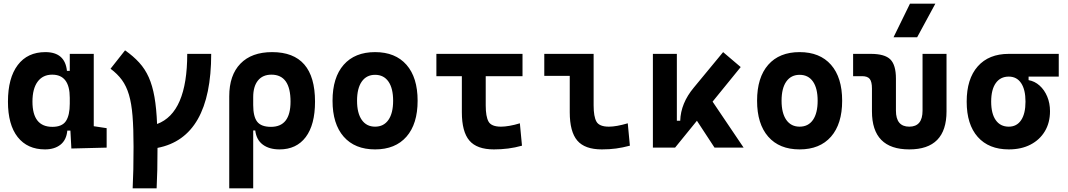

<svg xmlns="http://www.w3.org/2000/svg" viewBox="-20 -815 5899 1060"><path d="M228.5 9.8Q131.3 9.8 77.6 -58.3Q23.9 -126.5 23.9 -253.9Q23.9 -384.3 77.9 -455.8Q131.8 -527.3 230.5 -527.3Q338.9 -527.3 349.6 -423.8H365.2V-517.6H497.6V-118.2L568.8 -107.4V0L374 4.9L368.7 -93.8H351.6Q346.7 -42 313.7 -16.1Q280.8 9.8 228.5 9.8ZM365.2 -242.7V-274.9Q365.2 -402.8 268.1 -402.8Q216.3 -402.8 187.7 -364Q159.2 -325.2 159.2 -253.9Q159.2 -114.7 269 -114.7Q322.8 -114.7 344 -146.7Q365.2 -178.7 365.2 -242.7Z M712.4 224.6Q714.8 176.8 716.1 119.4Q717.3 62 717.3 -4.9Q717.3 -105.5 711.7 -174.8Q706.1 -244.1 691.9 -292Q677.7 -339.8 653.1 -373.5Q628.4 -407.2 590.3 -435.5L670.4 -537.1Q716.3 -504.9 748.5 -469.5Q780.8 -434.1 801.3 -388.2Q821.8 -342.3 832.8 -279.5Q843.8 -216.8 847.2 -130.4Q1013.7 -191.9 1013.7 -517.6H1146Q1146 -55.7 849.6 1.5Q849.6 66.4 848.4 122.1Q847.2 177.7 844.7 224.6Z M1523.4 9.8Q1466.3 9.8 1430.9 -16.6Q1395.5 -43 1389.2 -94.7H1377.9V224.6H1245.6V-283.2Q1245.6 -399.9 1307.4 -463.6Q1369.1 -527.3 1482.4 -527.3Q1719.2 -527.3 1719.2 -253.9Q1719.2 -126.5 1668 -58.3Q1616.7 9.8 1523.4 9.8ZM1377.9 -234.9Q1377.9 -171.4 1399.9 -143.1Q1421.9 -114.7 1476.1 -114.7Q1584 -114.7 1584 -253.9Q1584 -402.8 1478.5 -402.8Q1430.2 -402.8 1404.1 -370.4Q1377.9 -337.9 1377.9 -278.8Z M2050.8 9.8Q1939 9.8 1877.4 -60.5Q1815.9 -130.9 1815.9 -258.8Q1815.9 -387.2 1877.4 -457.3Q1939 -527.3 2050.8 -527.3Q2162.6 -527.3 2224.1 -457.3Q2285.6 -387.2 2285.6 -258.8Q2285.6 -130.9 2224.1 -60.5Q2162.6 9.8 2050.8 9.8ZM2050.8 -115.7Q2098.6 -115.7 2124.5 -153.1Q2150.4 -190.4 2150.4 -258.8Q2150.4 -327.6 2124.5 -364.7Q2098.6 -401.9 2050.8 -401.9Q2003.4 -401.9 1977.3 -364.7Q1951.2 -327.6 1951.2 -258.8Q1951.2 -190.4 1977.3 -153.1Q2003.4 -115.7 2050.8 -115.7Z M2707 9.8Q2612.8 9.8 2571.3 -39.1Q2529.8 -87.9 2529.8 -195.3V-394.5H2389.2V-517.6H2864.7V-394.5H2661.6V-232.9Q2661.6 -171.4 2677.2 -143.6Q2692.9 -115.7 2746.1 -115.7Q2766.1 -115.7 2793.2 -120.4Q2820.3 -125 2850.1 -134.3L2861.8 -10.7Q2824.2 0 2785.4 4.9Q2746.6 9.8 2707 9.8Z M3302.7 9.8Q3208.5 9.8 3167 -39.1Q3125.5 -87.9 3125.5 -195.3V-396H2984.9V-517.6H3257.3V-232.9Q3257.3 -171.4 3272.9 -143.6Q3288.6 -115.7 3341.8 -115.7Q3382.8 -115.7 3445.8 -134.3L3457.5 -10.7Q3417.5 0 3381.1 4.9Q3344.7 9.8 3302.7 9.8Z M3584.5 0V-517.6H3716.8V-148.4H3735.4Q3738.3 -245.1 3810.5 -331.5L3972.2 -527.3L4069.3 -444.8L3914.1 -253.9L4085.4 0H3924.8L3827.6 -148.4L3707 0Z M4394.5 9.8Q4282.7 9.8 4221.2 -60.5Q4159.7 -130.9 4159.7 -258.8Q4159.7 -387.2 4221.2 -457.3Q4282.7 -527.3 4394.5 -527.3Q4506.3 -527.3 4567.9 -457.3Q4629.4 -387.2 4629.4 -258.8Q4629.4 -130.9 4567.9 -60.5Q4506.3 9.8 4394.5 9.8ZM4394.5 -115.7Q4442.4 -115.7 4468.3 -153.1Q4494.1 -190.4 4494.1 -258.8Q4494.1 -327.6 4468.3 -364.7Q4442.4 -401.9 4394.5 -401.9Q4347.2 -401.9 4321 -364.7Q4294.9 -327.6 4294.9 -258.8Q4294.9 -190.4 4321 -153.1Q4347.2 -115.7 4394.5 -115.7Z M5000 9.8Q4793.9 9.8 4793.9 -200.2V-326.2Q4793.9 -363.8 4781.7 -379.2Q4769.5 -394.5 4739.3 -394.5H4689.9V-517.6H4787.6Q4864.3 -517.6 4895.3 -487.1Q4926.3 -456.5 4926.3 -380.9V-204.1Q4926.3 -115.7 5000 -115.7Q5073.2 -115.7 5073.2 -204.1V-517.6H5205.6V-200.2Q5205.6 9.8 5000 9.8ZM4913.1 -609.4 5003.9 -794.9H5144L5043.5 -609.4Z M5549.3 9.8Q5439 9.8 5377.9 -59.1Q5316.9 -127.9 5316.9 -253.9Q5316.9 -379.4 5377.9 -448.5Q5439 -517.6 5549.3 -517.6H5825.2V-392.1H5658.7V-372.6Q5692.4 -366.7 5719.2 -342.8Q5746.1 -318.8 5761.5 -282Q5776.9 -245.1 5776.9 -201.2Q5776.9 -137.7 5748.5 -90.3Q5720.2 -43 5669.2 -16.6Q5618.2 9.8 5549.3 9.8ZM5549.3 -115.7Q5593.3 -115.7 5617.4 -151.6Q5641.6 -187.5 5641.6 -253.9Q5641.6 -320.3 5617.4 -356.2Q5593.3 -392.1 5549.3 -392.1Q5502.9 -392.1 5477.5 -356.2Q5452.1 -320.3 5452.1 -253.9Q5452.1 -187.5 5477.5 -151.6Q5502.9 -115.7 5549.3 -115.7Z"/></svg>

Font: Cascadia Code NF
Style: Bold
Weight: 700
Monospace: yes
Designer: Aaron Bell
Foundry: Saja Typeworks
Version: Version 2404.023; ttfautohint (v1.8.4)